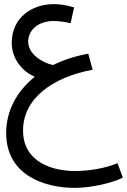

<svg xmlns="http://www.w3.org/2000/svg" viewBox="-20 -519 617 933"><path d="M343 394C425 394 529 369 577 344L551 274C491 299 413 312 343 312C240 312 92 272 92 115C92 -40 235 -144 430 -180L409 -258C347 -247 289 -228 238 -203C187 -213 117 -256 117 -316C117 -375 168 -417 241 -417C265 -417 296 -413 323 -406L340 -483C308 -493 272 -499 241 -499C137 -499 37 -435 37 -310C37 -239 83 -174 149 -146C62 -76 10 19 10 127C10 335 200 394 343 394Z"/></svg>

Font: Noto Sans Math
Style: Regular
Weight: 400
Designer: Monotype Design Team, Delve Withrington, Jeff Kellem
Foundry: Monotype Imaging Inc., Delve Fonts LLC
Version: Version 3.000